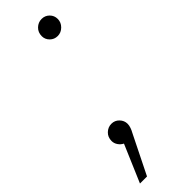

<svg xmlns="http://www.w3.org/2000/svg" viewBox="-236 -494 636 636"><g transform="rotate(-45 82.0 -176.0)"><path d="M95 -443Q95 -461 107 -472.5Q119 -484 135 -484Q151 -484 162 -473Q173 -462 173 -446Q173 -430 161 -418Q149 -406 133 -406Q117 -406 106 -417Q95 -428 95 -443ZM91 -37Q91 -29 88 -20.5Q85 -12 81.5 -6Q78 0 77 3L13 132H-20L36 1Q26 -4 19.5 -13.5Q13 -23 13 -34Q13 -52 25 -63.5Q37 -75 53 -75Q69 -75 80 -63.5Q91 -52 91 -37Z"/></g></svg>

Font: Montserrat Ace
Style: Light Italic
Weight: 300
Italic angle: -11.3°
Designer: Julieta Ulanovsky
Foundry: Julieta Ulanovsky
Version: Version 1